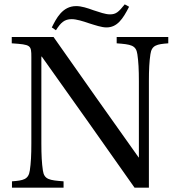

<svg xmlns="http://www.w3.org/2000/svg" viewBox="-20 -862 820 882"><path d="M218 -736 237 -723C259 -758 276 -774 309 -774C331 -774 360 -765 389 -755C418 -746 447 -736 469 -736C518 -736 544 -774 573 -831L553 -842C525 -807 513 -796 485 -796C464 -796 437 -806 409 -815C382 -825 354 -834 330 -834C266 -834 238 -776 218 -736ZM35 0H272V-29C207 -34 183 -37 177 -79C172 -112 170 -150 170 -203V-602H172C315 -401 457 -201 598 0H664V-489C664 -542 666 -580 671 -613C677 -655 701 -659 753 -663V-692H516V-663C581 -658 605 -655 611 -613C616 -580 618 -542 618 -489V-138L616 -140C485 -324 355 -508 226 -692H34V-663C122 -657 124 -655 124 -599V-203C124 -150 122 -112 117 -79C111 -37 87 -33 35 -29Z"/></svg>

Font: Lingua Franca
Style: Regular
Weight: 400
Version: Version 1.19